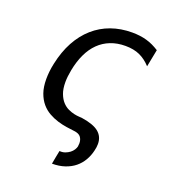

<svg xmlns="http://www.w3.org/2000/svg" viewBox="-139 -665 880 981"><g transform="rotate(20 301.0 -175.0)"><path d="M255.4 210Q258.8 191.4 262.2 173.1Q265.6 154.8 269.5 136.2Q286.1 137.7 300 132.6Q314 127.4 324.5 119.4Q335 111.3 341.6 101.1Q348.1 90.8 350.1 82Q351.6 73.2 351.6 64.5Q351.6 44.9 341.3 31Q331.1 17.1 304.2 14.2Q285.2 12.2 261.2 8.5Q237.3 4.9 212.4 -2.7Q187.5 -10.3 163.6 -23.7Q139.6 -37.1 121.1 -58.8Q102.5 -80.6 91.3 -111.8Q80.1 -143.1 80.1 -187Q80.1 -206.1 82.3 -227.3Q84.5 -248.5 89.8 -272.9Q104.5 -342.3 133.5 -395.8Q162.6 -449.2 204.1 -485.8Q245.6 -522.5 298.1 -541.3Q350.6 -560.1 412.1 -560.1Q434.1 -560.1 453.6 -557.6Q473.1 -555.2 491.2 -550Q509.3 -544.9 526.4 -536.9Q543.5 -528.8 560.5 -518.1L542 -423.8Q514.2 -454.1 481.4 -469Q448.7 -483.9 403.3 -483.9Q358.9 -483.9 322.8 -469.7Q286.6 -455.6 259 -428.5Q231.4 -401.4 212.9 -362.1Q194.3 -322.8 184.6 -272.9Q177.2 -234.9 177.2 -205.6Q177.2 -168.5 186.8 -143.3Q196.3 -118.2 210.9 -102.3Q225.6 -86.4 242.9 -78.4Q260.3 -70.3 275.9 -66.9Q291.5 -63.5 303.5 -63Q315.4 -62.5 318.8 -62Q384.3 -52.2 413.1 -28.3Q441.9 -4.4 441.9 35.6Q441.9 43.9 440.7 53.2Q439.5 62.5 437 72.3Q430.2 102.1 415.5 127.2Q400.9 152.3 378.4 170.7Q356 189 325.2 199.5Q294.4 210 255.4 210Z"/></g></svg>

Font: Hack
Style: Italic
Weight: 400
Italic angle: -11°
Monospace: yes
Designer: Christopher Simpkins
Foundry: Christopher Simpkins
Version: Version 2.019; ttfautohint (v1.4.1) -l 4 -r 80 -G 350 -x 0 -